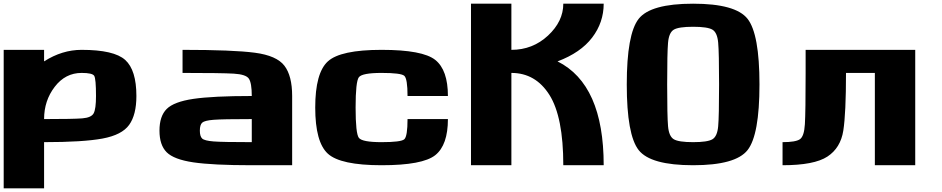

<svg xmlns="http://www.w3.org/2000/svg" viewBox="-20 -895 5102 1040"><path d="M500 -375Q500 -468.8 490.2 -484.4Q480.5 -500 421.9 -500Q334 -500 276.4 -424.8Q218.8 -349.6 218.8 -250Q377 -250 425.8 -253.9Q474.6 -257.8 487.3 -281.2Q500 -304.7 500 -375ZM218.8 -625V-562.5Q316.4 -625 421.9 -625Q597.7 -625 658.2 -570.3Q718.8 -515.6 718.8 -375Q718.8 -273.4 679.7 -218.8Q640.6 -164.1 535.2 -144.5Q429.7 -125 218.8 -125V125H0V-625Z M1343.8 -125V-250Q1185.5 -250 1136.7 -246.1Q1087.9 -242.2 1075.2 -230.5Q1062.5 -218.8 1062.5 -187.5Q1062.5 -156.2 1075.2 -144.5Q1087.9 -132.8 1136.7 -128.9Q1185.5 -125 1343.8 -125ZM1562.5 -375V0H1343.8Q1132.8 0 1027.3 -15.6Q921.9 -31.2 882.8 -70.3Q843.8 -109.4 843.8 -187.5Q843.8 -265.6 882.8 -304.7Q921.9 -343.8 1027.3 -359.4Q1132.8 -375 1343.8 -375Q1343.8 -445.3 1328.1 -468.8Q1312.5 -492.2 1246.1 -496.1Q1179.7 -500 968.8 -500V-625Q1242.2 -625 1360.4 -609.4Q1478.5 -593.8 1520.5 -539.1Q1562.5 -484.4 1562.5 -375Z M1687.5 -312.5Q1687.5 -500 1755.9 -562.5Q1824.2 -625 2046.9 -625Q2269.5 -625 2337.9 -570.3Q2406.2 -515.6 2406.2 -375H2187.5Q2187.5 -468.8 2169.9 -484.4Q2152.3 -500 2046.9 -500Q1941.4 -500 1923.8 -476.6Q1906.2 -453.1 1906.2 -312.5Q1906.2 -171.9 1923.8 -148.4Q1941.4 -125 2046.9 -125Q2152.3 -125 2169.9 -140.6Q2187.5 -156.2 2187.5 -250H2406.2Q2406.2 -109.4 2337.9 -54.7Q2269.5 0 2046.9 0Q1824.2 0 1755.9 -62.5Q1687.5 -125 1687.5 -312.5Z M3250 0H3031.2Q3031.2 -261.7 2956.1 -380.9Q2880.9 -500 2750 -500V0H2531.2V-875H2750V-625Q2865.2 -625 2948.2 -702.1Q3031.2 -779.3 3031.2 -875H3250Q3250 -773.4 3187.5 -691.4Q3125 -609.4 3000 -562.5Q3250 -437.5 3250 0Z M3875 -437.5Q3875 -609.4 3870.1 -664.1Q3865.2 -718.8 3838.9 -734.4Q3812.5 -750 3734.4 -750Q3656.2 -750 3629.9 -734.4Q3603.5 -718.8 3598.6 -664.1Q3593.8 -609.4 3593.8 -437.5Q3593.8 -265.6 3598.6 -210.9Q3603.5 -156.2 3629.9 -140.6Q3656.2 -125 3734.4 -125Q3812.5 -125 3838.9 -140.6Q3865.2 -156.2 3870.1 -210.9Q3875 -265.6 3875 -437.5ZM4093.8 -437.5Q4093.8 -164.1 4029.3 -82Q3964.8 0 3734.4 0Q3503.9 0 3439.5 -82Q3375 -164.1 3375 -437.5Q3375 -710.9 3439.5 -793Q3503.9 -875 3734.4 -875Q3964.8 -875 4029.3 -793Q4093.8 -710.9 4093.8 -437.5Z M4562.5 -500Q4562.5 -281.2 4547.9 -187.5Q4533.2 -93.8 4461.9 -46.9Q4390.6 0 4218.8 0V-125Q4289.1 -125 4312.5 -140.6Q4335.9 -156.2 4339.8 -222.7Q4343.8 -289.1 4343.8 -500V-625H4937.5V0H4718.8V-500Z"/></svg>

Font: CraftyPE
Style: Regular
Weight: 400
Designer: Erek Butcher
Foundry: Haunted Coop
Version: Version 0.018;April 4, 2024;FontCreator 15.0.0.2962 64-bit